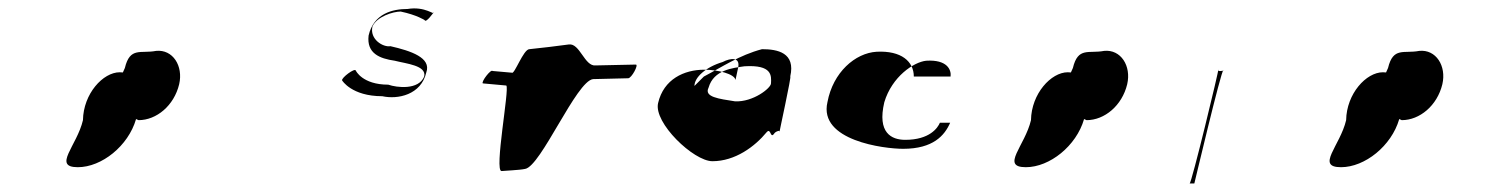

<svg xmlns="http://www.w3.org/2000/svg" viewBox="-20 -419 3475 449"><path d="M174 -138C160 -78 102 -28 162 -28C218 -28 280 -78 298 -140C312 -201 312 -250 260 -250C221 -250 175 -200 174 -138ZM272 -260C246 -208 264 -153 304 -138C346 -138 387 -172 399 -222C409 -265 384 -304 345 -300C309 -293 284 -310 272 -260Z M780 -231C780 -231 802 -194 874 -194C910 -186 965 -197 977 -250C989 -284 941 -300 893 -311C876 -308 844 -327 851 -357C861 -380 899 -392 917 -392C955 -384 973 -372 973 -372C976 -364 994 -390 994 -390C997 -382 975 -405 933 -398C899 -398 854 -388 842 -336C837 -294 868 -282 903 -277C930 -270 978 -266 972 -240C959 -208 908 -214 888 -221C827 -221 812 -254 812 -254C810 -261 778 -237 780 -231Z M1109 -224 1164 -219C1172 -212 1135 -18 1153 -19C1161 -20 1194 -21 1208 -24C1245 -30 1328 -230 1367 -234L1449 -236C1457 -236 1474 -268 1467 -268L1373 -266C1347 -263 1336 -319 1310 -315C1289 -312 1239 -306 1218 -304C1204 -304 1183 -244 1177 -249L1132 -253C1128 -258 1105 -228 1109 -224Z M1519 -178C1508 -132 1602 -42 1646 -42C1699 -42 1745 -76 1773 -110C1783 -121 1781 -94 1790 -106C1793 -112 1807 -116 1803 -110C1801 -105 1832 -244 1828 -240C1841 -296 1798 -304 1762 -304C1709 -290 1668 -262 1626 -240L1604 -218C1604 -238 1630 -262 1670 -274C1689 -284 1712 -286 1706 -260L1700 -232C1698 -246 1659 -256 1627 -256C1580 -256 1532 -234 1519 -178ZM1637 -214C1649 -256 1694 -260 1721 -264C1786 -268 1784 -242 1783 -224C1783 -213 1741 -180 1699 -182C1661 -188 1626 -192 1637 -214Z M1915 -180C1894 -90 2048 -71 2092 -71C2162 -71 2189 -102 2202 -132C2204 -132 2178 -132 2178 -132C2173 -120 2154 -92 2097 -92C2065 -92 2031 -108 2048 -180C2066 -240 2117 -274 2146 -277C2195 -280 2205 -256 2203 -240H2117C2117 -275 2088 -301 2030 -298C1980 -295 1928 -250 1915 -180Z M2391 -138C2377 -78 2319 -28 2379 -28C2435 -28 2497 -78 2515 -140C2529 -201 2529 -250 2477 -250C2438 -250 2392 -200 2391 -138ZM2489 -260C2463 -208 2481 -153 2521 -138C2563 -138 2604 -172 2616 -222C2626 -265 2601 -304 2562 -300C2526 -293 2501 -310 2489 -260Z M2762 10H2773C2772 15 2836 -256 2841 -255C2844 -253 2825 -251 2829 -256C2832 -261 2766 12 2762 10Z M3128 -138C3114 -78 3056 -28 3116 -28C3172 -28 3234 -78 3252 -140C3266 -201 3266 -250 3214 -250C3175 -250 3129 -200 3128 -138ZM3226 -260C3200 -208 3218 -153 3258 -138C3300 -138 3341 -172 3353 -222C3363 -265 3338 -304 3299 -300C3263 -293 3238 -310 3226 -260Z"/></svg>

Font: pokerface
Style: oblique
Weight: 400
Version: Version 1